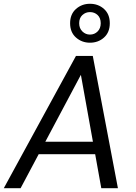

<svg xmlns="http://www.w3.org/2000/svg" viewBox="-34 -996 718 1016"><path d="M-14 0 368 -700H457L590 0H502L394 -600L75 0ZM118 -180 153 -246H503L514 -180ZM442 -770Q399 -770 368 -797.5Q337 -825 337 -873Q337 -921 368 -948.5Q399 -976 442 -976Q486 -976 516.5 -948.5Q547 -921 547 -873Q547 -825 516.5 -797.5Q486 -770 442 -770ZM442 -813Q466 -813 482.5 -829.5Q499 -846 499 -873Q499 -901 482.5 -916.5Q466 -932 442 -932Q419 -932 402 -916.5Q385 -901 385 -873Q385 -846 402 -829.5Q419 -813 442 -813Z"/></svg>

Font: DM Sans 16pt
Style: Italic
Weight: 400
Italic angle: -10°
Version: Version 4.004;gftools[0.9.30]